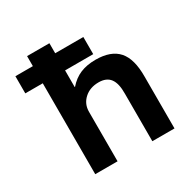

<svg xmlns="http://www.w3.org/2000/svg" viewBox="-164 -879 1010 1028"><g transform="rotate(-30 341.0 -365.0)"><path d="M274 -562V-459H276Q308 -496 348.5 -513Q389 -530 443 -530Q538 -530 582.5 -479.5Q627 -429 626 -320V0H489V-293Q490 -357 467.5 -387Q445 -417 397 -417Q343 -417 308.5 -385.5Q274 -354 274 -306V0H136V-562H28V-668H136V-730H274V-668H448V-562Z"/></g></svg>

Font: Enso
Style: Bold
Weight: 700
Designer: Coji Morishita
Foundry: UNDERFOREST DESIGN
Version: Version 1.000